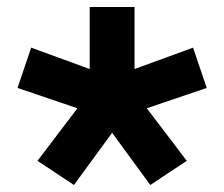

<svg xmlns="http://www.w3.org/2000/svg" viewBox="-20 -568 640 548"><path d="M191 -40 87 -109 201 -259 30 -317 69 -432 236 -371V-548H364V-371L531 -432L570 -317L399 -259L513 -109L409 -40L300 -189Z"/></svg>

Font: iA Writer Duo V
Style: Regular
Weight: 400
Designer: Mike Abbink, Paul van der Laan, Pieter van Rosmalen, Oliver Reichenstein
Foundry: Information Architects Inc.
Version: Version 2.000